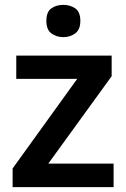

<svg xmlns="http://www.w3.org/2000/svg" viewBox="-20 -771 521 791"><path d="M448 0H32V-77L298 -446H47V-542H440V-457L179 -97H448ZM241 -751Q269 -751 290 -736.5Q311 -722 311 -685Q311 -649 290 -633.5Q269 -618 241 -618Q212 -618 191.5 -633.5Q171 -649 171 -685Q171 -722 191.5 -736.5Q212 -751 241 -751Z"/></svg>

Font: Noto Sans Armenian SemiBold
Style: Regular
Weight: 600
Designer: Monotype Design Team
Foundry: Monotype Imaging Inc.
Version: Version 2.007